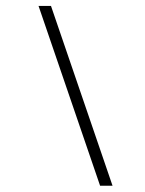

<svg xmlns="http://www.w3.org/2000/svg" viewBox="-20 -602 478 634"><path d="M310.5 11.3 107.3 -582.3H148.4L351.6 11.3Z"/></svg>

Font: Playfair 9pt
Style: Bold Italic
Weight: 700
Italic angle: -15.6°
Designer: Claus Eggers Sørensen
Foundry: Claus Eggers Sørensen
Version: Version 2.203